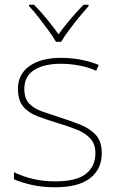

<svg xmlns="http://www.w3.org/2000/svg" viewBox="-20 -783 498 813"><path d="M411 -134Q411 -67 361.5 -28.5Q312 10 213 10Q158 10 113 -0.5Q68 -11 39 -24V-54Q119 -15 213 -15Q304 -15 344 -47Q384 -79 384 -134Q384 -173 362.5 -196.5Q341 -220 304.5 -234.5Q268 -249 224 -262Q178 -276 139.5 -290.5Q101 -305 78.5 -331.5Q56 -358 56 -407Q56 -469 105 -503.5Q154 -538 238 -538Q285 -538 326 -529.5Q367 -521 398 -508L387 -483Q359 -497 318.5 -505Q278 -513 238 -513Q166 -513 124.5 -486.5Q83 -460 83 -407Q83 -366 103.5 -344.5Q124 -323 158.5 -311Q193 -299 233 -286Q277 -272 318 -256Q359 -240 385 -212.5Q411 -185 411 -134ZM217 -606Q205 -627 185 -654.5Q165 -682 143.5 -709.5Q122 -737 103 -757V-763H124Q152 -735 179.5 -701Q207 -667 228 -638Q249 -667 277.5 -701Q306 -735 334 -763H355V-757Q337 -737 314.5 -709.5Q292 -682 271.5 -654.5Q251 -627 239 -606Z"/></svg>

Font: Noto Sans Khmer UI Thin
Style: Regular
Weight: 100
Designer: Danh Hong and the Monotype Design Team
Foundry: Monotype Imaging Inc.
Version: Version 2.002; ttfautohint (v1.8.4.7-5d5b)